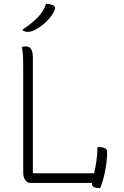

<svg xmlns="http://www.w3.org/2000/svg" viewBox="-20 -946 640 993"><path d="M136 0Q120 0 110 -15.5Q100 -31 100 -53V-600Q100 -636 99 -656.5Q98 -677 93 -703Q102 -706 112 -706Q130 -706 138 -696Q146 -686 148 -672.5Q150 -659 150 -646V-50H467Q473 -77 478.5 -112Q484 -147 484 -185H494Q511 -185 522.5 -179.5Q534 -174 534 -160Q534 -117 524.5 -65.5Q515 -14 498 27Q478 27 466.5 22Q455 17 456 4Q456 2 456 0ZM218 -926Q238 -926 252 -920Q262 -916 264 -909Q266 -902 263 -895Q252 -867 224.5 -839Q197 -811 162 -792Q140 -781 124 -781Q117 -781 109.5 -783Q102 -785 95 -792Q143 -823 175 -856Q207 -889 218 -926Z"/></svg>

Font: Recursive Mn Csl St Lt
Style: Regular
Weight: 300
Monospace: yes
Version: Version 1.079;hotconv 1.0.112;makeotfexe 2.5.65598; ttfautoh